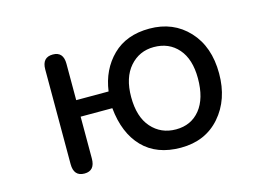

<svg xmlns="http://www.w3.org/2000/svg" viewBox="-75 -644 1150 811"><g transform="rotate(-15 500.0 -238.5)"><path d="M251 -287.1H392.6Q405.3 -379.9 465.8 -439.5Q526.4 -499 627 -499Q731.4 -499 797.4 -428.2Q863.3 -357.4 863.3 -240.2Q863.3 -126 798.8 -52.2Q734.4 21.5 627 21.5Q521.5 21.5 460.9 -41Q400.4 -103.5 389.6 -214.8H251V-32.2Q251 21.5 205.1 21.5Q158.2 21.5 158.2 -32.2V-446.3Q158.2 -499 205.1 -499Q251 -499 251 -446.3V-287.1ZM625 -418.9Q561.5 -418.9 520 -371.6Q478.5 -324.2 478.5 -239.3Q478.5 -152.3 520 -105.5Q561.5 -58.6 627 -58.6Q693.4 -58.6 732.4 -106.9Q771.5 -155.3 771.5 -243.2Q771.5 -327.1 731.4 -373Q691.4 -418.9 625 -418.9Z"/></g></svg>

Font: jf-openhuninn-1.0
Style: Regular
Weight: 400
Designer: [Kosugi Maru]
      Designed by Motoya company      

      [Varela Round]
      Joe Prince(Latin component); Avraham Co
Foundry: justfont CO.,LTD.
Version: 1.0